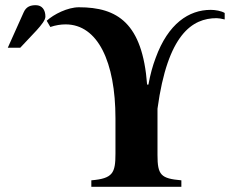

<svg xmlns="http://www.w3.org/2000/svg" viewBox="-20 -720 900 740"><path d="M10 -536H58L121 -603C140 -624 155 -643 155 -656C155 -682 142 -700 118 -700C98 -700 81 -695 71 -672ZM846 -670C833 -678 810 -682 792 -682C708 -682 628 -629 580 -497C568 -465 560 -436 552 -394H547C529 -631 433 -692 284 -692C241 -692 187 -665 160 -640L174 -616C195 -623 214 -626 233 -626C357 -626 425 -481 425 -264V-128C425 -53 415 -32 332 -25V0H679V-25C600 -32 587 -45 587 -123V-301C626 -588 721 -650 815 -650C822 -650 835 -648 846 -645Z"/></svg>

Font: XITS
Style: Bold
Weight: 700
Designer: MicroPress Inc., with final additions and corrections provided by Coen Hoffman, Elsevier (retired)
Version: Version 1.302